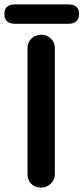

<svg xmlns="http://www.w3.org/2000/svg" viewBox="-51 -859 382 879"><path d="M200 -639V-61Q200 -35 181 -17.5Q162 0 137 0Q109 0 92 -17.5Q75 -35 75 -61V-639Q75 -665 93 -682.5Q111 -700 139 -700Q163 -700 181.5 -682.5Q200 -665 200 -639ZM261 -750H19Q-31 -750 -31 -795Q-31 -839 19 -839H261Q311 -839 311 -795Q311 -750 261 -750Z"/></svg>

Font: Quicksand Variable Light
Style: Regular
Weight: 300
Designer: Andrew Paglinawan
Foundry: Andrew Paglinawan
Version: Version 3.004